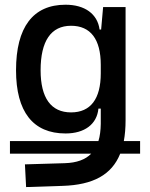

<svg xmlns="http://www.w3.org/2000/svg" viewBox="-20 -547 626 801"><path d="M21.5 94.2H360.4C335.9 119.1 299.8 132.3 250 133.8L84 138.7L88.9 233.4L240.2 228.5C368.7 224.6 446.3 182.1 481.4 94.2H564.5V41.5H496.6C501.5 15.1 503.9 -13.7 503.9 -45.9V-517.6H410.2L401.9 -423.8H395.5C386.7 -488.8 334 -527.3 253.4 -527.3C117.7 -527.3 46.9 -433.6 46.9 -253.9C46.9 -80.6 117.7 9.8 253.4 9.8C333 9.8 384.3 -28.8 390.6 -93.8H400.4V-30.3C399.9 -2.9 397 21 390.6 41.5H21.5ZM400.4 -276.4V-241.2C400.4 -134.3 357.9 -78.1 276.4 -78.1C192.9 -78.1 149.4 -138.2 149.4 -253.9C149.4 -376 192.9 -439.5 276.4 -439.5C357.9 -439.5 400.4 -383.3 400.4 -276.4Z"/></svg>

Font: Cascadia Code PL
Style: Regular
Weight: 400
Monospace: yes
Designer: Aaron Bell
Foundry: Saja Typeworks
Version: Version 2404.023